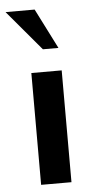

<svg xmlns="http://www.w3.org/2000/svg" viewBox="-76 -713 386 745"><g transform="rotate(-5 117.0 -340.0)"><path d="M167 -523.4H106.4L-25.4 -679.7H87.9ZM171.9 0H53.7V-435.5H171.9Z"/></g></svg>

Font: Namkio Khamti Book
Style: Bold
Weight: 800
Designer: Debbi Hosken
Foundry: SIL International
Version: Version 3.917